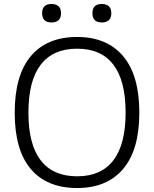

<svg xmlns="http://www.w3.org/2000/svg" viewBox="-20 -936 775 966"><path d="M239 -823Q192 -823 192 -870Q192 -916 239 -916Q261 -916 274 -905Q287 -894 287 -870Q287 -845 274 -834Q261 -823 239 -823ZM492 -823Q445 -823 445 -870Q445 -916 492 -916Q514 -916 527 -905Q540 -894 540 -870Q540 -845 527 -834Q514 -823 492 -823ZM368 10Q216 10 135 -85.5Q54 -181 54 -369Q54 -557 135 -653.5Q216 -750 368 -750Q518 -750 599.5 -653.5Q681 -557 681 -369Q681 -182 599.5 -86Q518 10 368 10ZM368 -49Q489 -49 550.5 -129.5Q612 -210 612 -369Q612 -530 550.5 -610.5Q489 -691 368 -691Q247 -691 185 -610.5Q123 -530 123 -369Q123 -209 185 -129Q247 -49 368 -49Z"/></svg>

Font: Encode Sans Normal
Style: Light
Weight: 300
Designer: Pablo Impallari, Andres Torresi
Foundry: Pablo Impallari, Andres Torresi
Version: Version 1.000; ttfautohint (v1.00) -l 8 -r 50 -G 200 -x 14 -